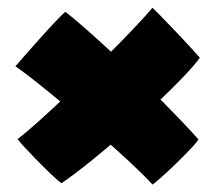

<svg xmlns="http://www.w3.org/2000/svg" viewBox="-20 -600 560 504"><path d="M504.5 -448.5Q492 -430.5 462 -399Q432 -367.5 391.5 -329.2Q351 -291 306.2 -251.2Q261.5 -211.5 218.5 -177Q175.5 -142.5 141.5 -119Q134 -124 117.2 -139.8Q100.5 -155.5 81.2 -175Q62 -194.5 46.5 -211.2Q31 -228 26 -235Q47 -250.5 84.2 -284Q121.5 -317.5 165.8 -360Q210 -402.5 253.2 -445.8Q296.5 -489 330.5 -524.8Q364.5 -560.5 380 -579.5Q386 -574.5 404.2 -555.8Q422.5 -537 444.5 -513.8Q466.5 -490.5 483.8 -471.8Q501 -453 504.5 -448.5ZM151.5 -569Q180 -547 223 -508.5Q266 -470 315.5 -422.8Q365 -375.5 413.5 -326.5Q462 -277.5 501 -234Q495.5 -225 479 -207.8Q462.5 -190.5 442.5 -171Q422.5 -151.5 405 -136Q387.5 -120.5 380.5 -115.5Q356 -142 318 -177.2Q280 -212.5 236.2 -250.5Q192.5 -288.5 150 -324Q107.5 -359.5 73.2 -386.5Q39 -413.5 20.5 -426Q24.5 -430.5 37.5 -445.5Q50.5 -460.5 68 -480.2Q85.5 -500 103 -519.2Q120.5 -538.5 134 -552.2Q147.5 -566 151.5 -569Z"/></svg>

Font: Grandstander Thin Black
Style: Regular
Weight: 900
Version: Version 1.200